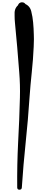

<svg xmlns="http://www.w3.org/2000/svg" viewBox="-20 -1608 440 1661"><path d="M128.9 14.6Q127 -179.7 136.7 -374Q147.5 -568.4 152.3 -762.7Q155.3 -873 146.5 -981.4Q138.7 -1089.8 128.9 -1200.2Q125 -1252.9 119.1 -1305.7Q114.3 -1358.4 109.4 -1411.1Q106.4 -1440.4 106.4 -1470.7Q106.4 -1485.4 106.4 -1501Q109.4 -1547.9 151.4 -1574.2Q146.5 -1567.4 141.6 -1560.5Q135.7 -1553.7 130.9 -1546.9Q131.8 -1550.8 132.8 -1553.7Q133.8 -1557.6 134.8 -1560.5Q141.6 -1584 165 -1587.9Q168.9 -1587.9 171.9 -1587.9Q190.4 -1587.9 202.1 -1570.3Q204.1 -1567.4 206.1 -1564.5Q208 -1561.5 210 -1558.6Q203.1 -1563.5 196.3 -1568.4Q189.5 -1574.2 183.6 -1579.1Q236.3 -1563.5 250 -1511.7Q262.7 -1460.9 266.6 -1414.1Q271.5 -1361.3 272.5 -1308.6Q273.4 -1289.1 273.4 -1269.5Q273.4 -1235.4 271.5 -1203.1Q266.6 -1092.8 254.9 -983.4Q243.2 -874 235.4 -763.7Q222.7 -569.3 202.1 -375Q181.6 -180.7 168.9 13.7Q168 33.2 148.4 33.2Q148.4 33.2 147.5 33.2Q129.9 33.2 128.9 14.6Z"/></svg>

Font: Digory Doodles
Style: Regular
Weight: 400
Designer: Holds Worth Design
Version: Version 1.0